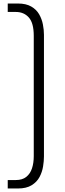

<svg xmlns="http://www.w3.org/2000/svg" viewBox="-20 -862 370 1092"><path d="M24 210V162H70Q107 162 129.5 144Q152 126 162 95.5Q172 65 172 26V-658Q172 -731 144 -762.5Q116 -794 70 -794H24V-842H82Q128 -842 157.5 -825Q187 -808 202.5 -781Q218 -754 224 -723Q230 -692 230 -664V28Q230 53 225 84.5Q220 116 205 144.5Q190 173 160 191.5Q130 210 82 210Z"/></svg>

Font: Exo Thin Light
Style: Regular
Weight: 300
Version: Version 2.000